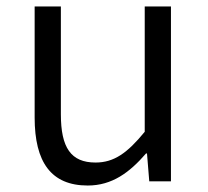

<svg xmlns="http://www.w3.org/2000/svg" viewBox="-20 -560 642 593"><path d="M251 13C326 13 380 -27 431 -86H434L441 0H508V-540H427V-153C373 -87 332 -58 275 -58C199 -58 168 -104 168 -207V-540H87V-197C87 -59 138 13 251 13Z"/></svg>

Font: Source Han Sans JP Normal
Style: Regular
Weight: 350
Designer: Ryoko NISHIZUKA 西塚涼子 (kana, bopomofo & ideographs); Paul D. Hunt (Latin, Greek & Cyrillic); Sandoll Communications 산돌커뮤니
Foundry: Adobe
Version: Version 2.002;hotconv 1.0.116;makeotfexe 2.5.65601